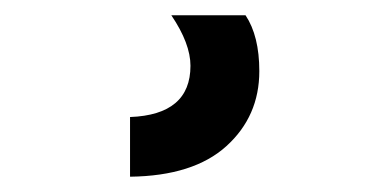

<svg xmlns="http://www.w3.org/2000/svg" viewBox="-20 31 510 251"><path d="M319 124Q319 183 276 222Q233 261 150 262V184Q229 181 229 117Q229 88 204 51H301Q319 78 319 124Z"/></svg>

Font: Hind Madurai SemiBold
Style: Regular
Weight: 600
Designer: Jyotish Sonowal
Foundry: Indian Type Foundry
Version: Version 1.001;PS 1.0;hotconv 1.0.86;makeotf.lib2.5.63406; tt